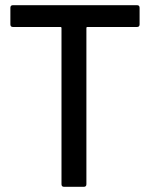

<svg xmlns="http://www.w3.org/2000/svg" viewBox="-20 -720 578 740"><path d="M518 -690V-626Q518 -616 508 -616H317Q313 -616 313 -612V-10Q313 0 303 0H227Q217 0 217 -10V-612Q217 -616 213 -616H30Q20 -616 20 -626V-690Q20 -700 30 -700H508Q518 -700 518 -690Z"/></svg>

Font: BarlowMedium
Style: Regular
Weight: 500
Designer: Jeremy Tribby
Foundry: Tribby Type
Version: Version 1.422